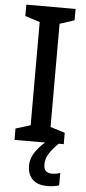

<svg xmlns="http://www.w3.org/2000/svg" viewBox="-62 -748 455 1010"><g transform="rotate(5 165.5 -243.5)"><path d="M295 0H35V-60L113 -84V-629L35 -654V-714H295V-654L218 -629V-84L295 -60ZM203 115Q203 160 246 160Q261 160 271.5 157.5Q282 155 290 153V218Q277 222 262.5 224.5Q248 227 229 227Q176 227 149.5 200.5Q123 174 123 128Q123 87 151 49Q179 11 215 -14L268 0Q235 33 219 59.5Q203 86 203 115Z"/></g></svg>

Font: Noto Sans Gurmukhi UI SemiCondensed Medium
Style: Regular
Weight: 500
Width: 4
Designer: Jelle Bosma - Monotype Design Team
Foundry: Monotype Imaging Inc.
Version: Version 2.004; ttfautohint (v1.8.4.7-5d5b)